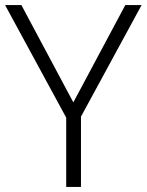

<svg xmlns="http://www.w3.org/2000/svg" viewBox="-20 -734 576 754"><path d="M268 -332 64 -714H0L240 -272V0H298V-276L536 -714H472Z"/></svg>

Font: Noto Sans Bengali Light
Style: Regular
Weight: 300
Designer: Jelle Bosma - Monotype Design Team
Foundry: Monotype Imaging Inc.
Version: Version 2.003